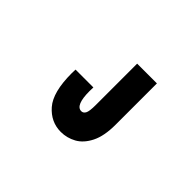

<svg xmlns="http://www.w3.org/2000/svg" viewBox="-20 -596 639 639"><g transform="rotate(-45 300.0 -276.0)"><path d="M296.5 -303.5Q229.5 -303.5 229.5 -275.5Q229.5 -266.5 239 -261.2Q248.5 -256 278 -256H473V-163H278Q225.5 -163 193 -179.2Q160.5 -195.5 146.5 -221Q132.5 -246.5 132.5 -275Q132.5 -322 170 -354.8Q207.5 -387.5 296.5 -387.5L314 -387V-303Q307.5 -303.5 296.5 -303.5Z"/></g></svg>

Font: JuliaMono Black
Style: Regular
Weight: 900
Monospace: yes
Designer: cormullion
Foundry: corm
Version: Version 0.054; ttfautohint (v1.8.4)